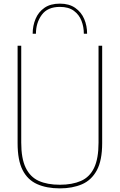

<svg xmlns="http://www.w3.org/2000/svg" viewBox="-20 -1032 660 1058"><path d="M460 -846H442Q442 -884 429 -917.5Q416 -951 387 -972.5Q358 -994 310 -994Q242 -994 210 -950Q178 -906 178 -846H160Q160 -890 176 -928Q192 -966 225 -989Q258 -1012 310 -1012Q361 -1012 394.5 -988.5Q428 -965 444 -927.5Q460 -890 460 -846ZM310 6Q237 6 184.5 -17.5Q132 -41 104.5 -95Q77 -149 77 -243V-780H97V-246Q97 -159 121.5 -108Q146 -57 193 -35.5Q240 -14 310 -14Q378 -14 426 -35Q474 -56 498.5 -107Q523 -158 523 -246V-780H543V-243Q543 -148 513.5 -93.5Q484 -39 431.5 -16.5Q379 6 310 6Z"/></svg>

Font: Tanohe Sans Thin
Style: Regular
Weight: 100
Designer: Village Type and Design LLC & Cristiano Sobral
Foundry: Cooper Hewitt Smithsonian Design Museum
Version: Version 1.00;September 29, 2021;FontCreator 13.0.0.2655 64-b